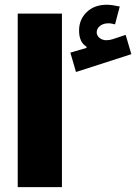

<svg xmlns="http://www.w3.org/2000/svg" viewBox="-20 -773 576 793"><path d="M474.6 -746.1C453.6 -750.5 436.5 -753.4 421.4 -753.4C387.7 -753.4 359.9 -743.7 338.9 -723.6C317.4 -703.6 306.6 -677.7 306.6 -647C306.6 -614.7 316.9 -592.3 337.4 -580.1V-575.2L270.5 -555.7L293.9 -475.6L522.5 -549.3L499 -628.9L444.3 -610.8C436.5 -608.4 428.2 -606.9 418.9 -606.9C397 -606.9 379.4 -621.6 379.4 -639.6C379.4 -661.1 400.4 -676.8 427.7 -676.8C437 -676.8 445.8 -674.8 455.1 -672.4ZM235.8 -716.8H53.2V0H235.8Z"/></svg>

Font: Estedad Black
Style: Regular
Weight: 900
Designer: Amin Abedi
Version: Version 7.3